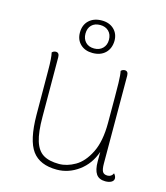

<svg xmlns="http://www.w3.org/2000/svg" viewBox="-108 -790 767 885"><g transform="rotate(15 275.5 -347.0)"><path d="M515 -18Q515 -7 504 -0.5Q493 6 475 6Q445 6 431.5 -13.5Q418 -33 418 -73V-119Q397 -58 349 -23Q301 12 245 12Q164 12 127.5 -37.5Q91 -87 90 -207L89 -417Q89 -480 83 -504Q91 -512 101 -512Q118 -512 118 -490L119 -206Q119 -133 132 -91.5Q145 -50 173 -33Q201 -16 248 -16Q286 -16 325 -38.5Q364 -61 391 -115Q418 -169 418 -257Q418 -407 417 -447Q416 -487 412 -504Q420 -512 430 -512Q447 -512 447 -490L448 -72Q448 -44 454.5 -33Q461 -22 478 -22Q497 -22 505 -40Q515 -29 515 -18ZM349 -630Q348 -593 325.5 -571.5Q303 -550 265 -550Q229 -550 207 -571Q185 -592 185 -626Q185 -663 208 -684.5Q231 -706 269 -706Q305 -706 327 -685Q349 -664 349 -630ZM211 -628Q211 -603 226 -587.5Q241 -572 267 -572Q292 -572 307.5 -587.5Q323 -603 323 -628Q323 -654 307.5 -669Q292 -684 267 -684Q241 -684 226 -669Q211 -654 211 -628Z"/></g></svg>

Font: Arima Madurai Thin
Style: Regular
Weight: 250
Designer: Joana Correia and Natanael Gama
Foundry: NDISCOVER
Version: Version 1.019; ttfautohint (v1.5) -l 7 -r 28 -G 50 -x 13 -D 